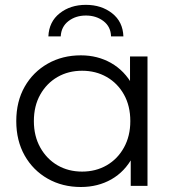

<svg xmlns="http://www.w3.org/2000/svg" viewBox="-20 -755 718 780"><path d="M308.4 4.7Q233.4 4.7 173.9 -29.1Q114.3 -62.9 80.2 -123.2Q46.1 -183.6 46.1 -263Q46.1 -342.8 80.2 -402.7Q114.3 -462.6 173.9 -496.4Q233.4 -530.2 308.4 -530.2Q376.6 -530.2 431.4 -499Q486.3 -467.7 518.8 -408.4Q551.3 -349 551.3 -263Q551.3 -177.9 519.4 -117.8Q487.4 -57.8 432.6 -26.5Q377.7 4.7 308.4 4.7ZM313.5 -57.9Q369.3 -57.9 413.6 -83.5Q457.9 -109.2 483.6 -155.7Q509.4 -202.2 509.4 -263Q509.4 -324.8 483.6 -370.8Q457.9 -416.8 413.6 -442.2Q369.3 -467.6 313.5 -467.6Q257.7 -467.6 213.6 -442.2Q169.6 -416.8 143.6 -370.8Q117.6 -324.8 117.6 -263Q117.6 -202.2 143.6 -155.7Q169.6 -109.2 213.6 -83.5Q257.7 -57.9 313.5 -57.9ZM511.1 0V-158.3L518.2 -264L508.2 -369.7V-525.5H579.2V0ZM176.5 -607Q179.1 -666.8 222.5 -701Q265.8 -735.3 328.9 -735.3Q392 -735.3 435.6 -701Q479.2 -666.8 481.3 -607H431.1Q430.1 -646.5 400.5 -669.2Q370.8 -691.9 328.9 -691.9Q287.4 -691.9 258 -669.2Q228.7 -646.5 226.7 -607Z"/></svg>

Font: Montserrat Alternates Thin
Style: Regular
Weight: 100
Designer: Julieta Ulanovsky
Foundry: Julieta Ulanovsky
Version: Version 9.000